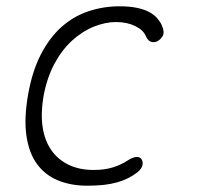

<svg xmlns="http://www.w3.org/2000/svg" viewBox="-20 -580 640 610"><path d="M69 -278Q82 -353 109.5 -406.5Q137 -460 175 -494Q213 -528 260.5 -544Q308 -560 360 -560Q392 -560 415.5 -555Q439 -550 454.5 -541.5Q470 -533 479.5 -522Q489 -511 494 -500Q504 -477 496.5 -465Q489 -453 478 -448Q467 -444 458 -448Q449 -452 443 -466Q435 -485 409 -497.5Q383 -510 349 -510Q315 -510 278.5 -495.5Q242 -481 209.5 -451.5Q177 -422 153 -377.5Q129 -333 118 -273Q109 -219 115.5 -176Q122 -133 143 -103Q164 -73 198 -56.5Q232 -40 278 -40Q313 -40 339.5 -48.5Q366 -57 387 -71Q399 -79 411 -81Q423 -83 429 -75Q432 -71 433 -65.5Q434 -60 432.5 -54.5Q431 -49 427 -43.5Q423 -38 417 -33Q403 -22 387 -14Q371 -6 351.5 -0.5Q332 5 309 7.5Q286 10 257 10Q205 10 164 -7Q123 -24 97.5 -59Q72 -94 64 -148.5Q56 -203 69 -278Z"/></svg>

Font: Maple Mono NL Thin
Style: Italic
Weight: 250
Italic angle: -10°
Monospace: yes
Designer: subframe7536
Version: Version 7.000